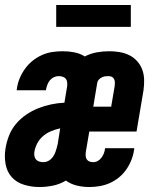

<svg xmlns="http://www.w3.org/2000/svg" viewBox="-20 -744 640 772"><path d="M138 8Q107 8 77 -1Q47 -10 27.5 -31.5Q8 -53 2.5 -84Q-3 -115 2 -146Q6 -172 16 -198Q26 -224 44 -245.5Q62 -267 85.5 -283Q109 -299 134.5 -309Q160 -319 186.5 -324.5Q213 -330 239 -331L250 -397Q251 -405 250 -413.5Q249 -422 244.5 -427.5Q240 -433 232 -435.5Q224 -438 216 -438Q206 -438 196.5 -433.5Q187 -429 180.5 -421Q174 -413 170.5 -403.5Q167 -394 165 -384Q165 -383 165 -382.5Q165 -382 164 -381H47Q47 -383 47.5 -385Q48 -387 48 -388Q51 -410 59.5 -430Q68 -450 81 -468Q94 -486 111.5 -500Q129 -514 149.5 -523Q170 -532 191 -535Q212 -538 232 -538Q256 -538 279 -533.5Q302 -529 321 -517Q344 -529 369 -533.5Q394 -538 419 -538Q440 -538 461 -534.5Q482 -531 500 -522Q518 -513 531.5 -498Q545 -483 552 -464Q559 -445 559.5 -423.5Q560 -402 557 -381L529 -215H339L325 -133Q324 -125 324.5 -117Q325 -109 329 -103Q333 -97 340 -94.5Q347 -92 355 -92Q365 -92 373.5 -97Q382 -102 388 -110Q394 -118 397.5 -127Q401 -136 402 -145Q402 -146 402 -146.5Q402 -147 403 -148H520Q520 -146 519.5 -144.5Q519 -143 519 -141Q516 -120 508 -100Q500 -80 487.5 -62Q475 -44 457.5 -30Q440 -16 420.5 -7.5Q401 1 380 4.5Q359 8 339 8Q313 8 288.5 2Q264 -4 245 -18Q220 -3 192.5 2.5Q165 8 138 8ZM427 -315 441 -397Q442 -405 442 -412Q442 -419 439 -425.5Q436 -432 430 -435Q424 -438 416 -438Q409 -438 402 -437Q395 -436 388.5 -432.5Q382 -429 377 -423.5Q372 -418 371 -411L355 -315ZM154 -92Q162 -92 170 -95Q178 -98 184.5 -104Q191 -110 195.5 -117.5Q200 -125 203 -133Q206 -141 208 -149Q210 -157 212 -165L222 -228Q204 -224 186.5 -217Q169 -210 154 -197.5Q139 -185 130 -168Q121 -151 118 -132Q117 -124 118.5 -116Q120 -108 125 -102.5Q130 -97 137.5 -94.5Q145 -92 154 -92ZM206 -636V-724H506V-636Z"/></svg>

Font: Iosevka Curly Slab ExObl
Style: Bold
Weight: 700
Width: 7
Italic angle: -9°
Monospace: yes
Designer: Belleve Invis
Foundry: Belleve Invis
Version: Version 11.0.0; ttfautohint (v1.8.3)